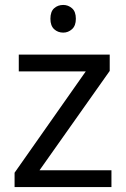

<svg xmlns="http://www.w3.org/2000/svg" viewBox="-20 -757 510 777"><path d="M431 0H39V-58L327 -468H56V-536H424V-470L140 -68H431ZM236 -737Q256 -737 271.5 -723.5Q287 -710 287 -681Q287 -653 271.5 -639Q256 -625 236 -625Q214 -625 199 -639Q184 -653 184 -681Q184 -710 199 -723.5Q214 -737 236 -737Z"/></svg>

Font: Noto Sans Anatolian Hieroglyphs
Style: Regular
Weight: 400
Designer: Monotype Design Team
Foundry: Monotype Imaging Inc.
Version: Version 2.001; ttfautohint (v1.8.4.7-5d5b)